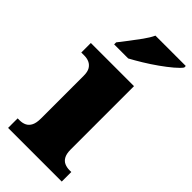

<svg xmlns="http://www.w3.org/2000/svg" viewBox="-243 -817 868 868"><g transform="rotate(45 191.0 -383.0)"><path d="M12 0V-61H24Q43 -61 57 -68Q71 -75 79 -91Q87 -107 87 -135V-409Q87 -434 78.5 -448Q70 -462 56 -468.5Q42 -475 24 -475H5V-536H281V-131Q281 -105 289 -89.5Q297 -74 311.5 -67.5Q326 -61 344 -61H355V0ZM84 -619Q99 -638 119 -664Q139 -690 158.5 -717Q178 -744 188 -766H382V-756Q373 -743 349.5 -723Q326 -703 295 -681Q264 -659 232 -639.5Q200 -620 174 -606H84Z"/></g></svg>

Font: Noto Serif Armenian Black
Style: Regular
Weight: 900
Version: Version 2.007